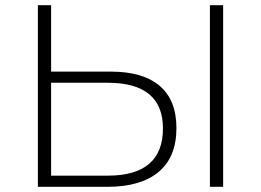

<svg xmlns="http://www.w3.org/2000/svg" viewBox="-20 -720 1006 740"><path d="M407 -444Q531 -444 595.5 -389Q660 -334 660 -226Q660 -115 591.5 -57.5Q523 0 394 0H126V-700H177V-444ZM789 0V-700H840V0ZM395 -43Q608 -43 608 -225Q608 -401 395 -401H177V-43Z"/></svg>

Font: mBank Light
Style: Regular
Weight: 300
Designer: Julieta Ulanovsky
Foundry: Julieta Ulanovsky
Version: Version 7.200;PS 007.200;hotconv 1.0.88;makeotf.lib2.5.64775